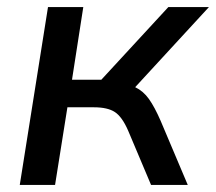

<svg xmlns="http://www.w3.org/2000/svg" viewBox="-20 -524 612 544"><path d="M36 0 116 -504H216L184 -298H267L457 -504H572L363 -277Q386 -266 402 -243.5Q418 -221 435 -182L512 0H408L343 -154Q326 -193 305.5 -206.5Q285 -220 246 -220H171L136 0Z"/></svg>

Font: Mulish SemiBold
Style: Italic
Weight: 600
Italic angle: -9°
Designer: Vernon Adams
Foundry: Vernon Adams
Version: Version 3.603; ttfautohint (v1.8.3)